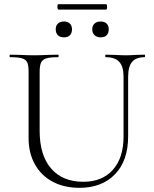

<svg xmlns="http://www.w3.org/2000/svg" viewBox="-20 -887 737 920"><path d="M487 -613Q484 -613 484 -619Q484 -625 487 -625L529 -624Q563 -622 584 -622Q602 -622 632 -624L673 -625Q675 -625 675 -619Q675 -613 673 -613Q632 -613 613 -590.5Q594 -568 594 -520V-234Q594 -117 531 -52Q468 13 361 13Q287 13 232 -16.5Q177 -46 147 -100Q117 -154 117 -225V-544Q117 -574 110.5 -588Q104 -602 85.5 -607.5Q67 -613 28 -613Q26 -613 26 -619Q26 -625 28 -625L76 -624Q118 -622 143 -622Q170 -622 212 -624L258 -625Q261 -625 261 -619Q261 -613 258 -613Q219 -613 201 -607Q183 -601 176.5 -586.5Q170 -572 170 -542V-260Q170 -143 225 -79.5Q280 -16 379 -16Q470 -16 521 -73.5Q572 -131 572 -233V-520Q572 -568 551.5 -590.5Q531 -613 487 -613ZM247 -747Q247 -764 257.5 -774Q268 -784 287 -784Q305 -784 315 -774Q325 -764 325 -747Q325 -728 315 -718Q305 -708 287 -708Q268 -708 257.5 -718Q247 -728 247 -747ZM422 -747Q422 -764 433 -774Q444 -784 462 -784Q481 -784 491 -774Q501 -764 501 -747Q501 -728 491 -718Q481 -708 462 -708Q444 -708 433 -718.5Q422 -729 422 -747ZM255 -854Q255 -867 260 -867H488Q493 -867 493 -854Q493 -841 488 -841H260Q258 -841 256.5 -845Q255 -849 255 -854Z"/></svg>

Font: Cormorant SC Light
Style: Regular
Weight: 300
Designer: Christian Thalmann (Catharsis Fonts)
Foundry: Catharsis Fonts
Version: Version 4.000